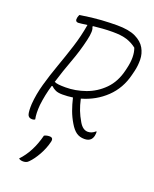

<svg xmlns="http://www.w3.org/2000/svg" viewBox="-177 -818 954 1187"><g transform="rotate(20 300.0 -225.0)"><path d="M106 0Q99 6 87 6Q62 6 56.5 -16Q51 -38 53 -82Q58 -148 77.5 -217Q97 -286 123 -358.5Q149 -431 173 -506Q197 -581 210 -659Q188 -656 173 -654Q158 -652 152 -652Q128 -652 135 -682Q137 -689 138.5 -692.5Q140 -696 142 -700Q224 -713 281.5 -716.5Q339 -720 383 -720Q461 -720 505.5 -698.5Q550 -677 569.5 -642.5Q589 -608 589.5 -568Q590 -528 581 -491L574 -463Q551 -369 485 -306Q419 -243 327 -217Q336 -176 348 -145Q360 -114 380 -80Q404 -39 437 -39Q463 -39 485 -59H489Q490 -46 487 -31Q483 -14 473 -4Q459 10 432 10Q401 10 379 -5.5Q357 -21 337 -55Q316 -90 302.5 -127Q289 -164 279 -207Q246 -202 211 -202Q183 -202 166 -209.5Q149 -217 136 -230L131 -229Q121 -196 114 -162Q107 -128 103 -94Q98 -36 106 0ZM240 -571Q222 -493 193 -415.5Q164 -338 140 -259Q151 -254 168 -252Q185 -250 214 -250Q279 -250 344 -273Q409 -296 458.5 -346Q508 -396 527 -476L531 -493Q550 -572 530 -626Q501 -649 465.5 -660.5Q430 -672 372 -672Q337 -672 304.5 -669.5Q272 -667 245 -664L242 -659Q256 -639 240 -571ZM191 76Q199 72 207 70Q215 68 226 68Q253 68 245 98Q234 143 210 186Q186 229 160 255Q152 264 142.5 267Q133 270 124 270Q105 270 95 261Q162 191 191 76Z"/></g></svg>

Font: Recursive Sn Csl St Lt
Style: Italic
Weight: 300
Italic angle: -15°
Version: Version 1.079;hotconv 1.0.112;makeotfexe 2.5.65598; ttfautoh